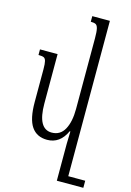

<svg xmlns="http://www.w3.org/2000/svg" viewBox="-144 -830 769 1127"><g transform="rotate(15 240.5 -266.5)"><path d="M481 184V227H341H320V3Q320 -23 322 -73H318Q280 10 202 10Q139 10 107 -36.5Q75 -83 75 -185V-384Q75 -419 71 -434Q67 -449 57.5 -453.5Q48 -458 25 -458V-492H132V-192Q132 -38 217 -38Q269 -38 294.5 -84.5Q320 -131 320 -209V-639Q320 -679 315.5 -697.5Q311 -716 301 -721Q291 -726 271 -726V-760H378V184Z"/></g></svg>

Font: Noto Serif Armenian Light Cond
Style: Regular
Weight: 300
Width: 3
Designer: Monotype Design team
Foundry: Monotype Imaging Inc.
Version: Version 1.000